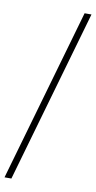

<svg xmlns="http://www.w3.org/2000/svg" viewBox="-97 -801 483 964"><g transform="rotate(10 144.0 -319.5)"><path d="M0 121H35L288 -760H253Z"/></g></svg>

Font: Noto Serif Ethiopic ExtraLight
Style: Regular
Weight: 200
Designer: Monotype Design Team
Foundry: Monotype Imaging Inc.
Version: Version 2.102